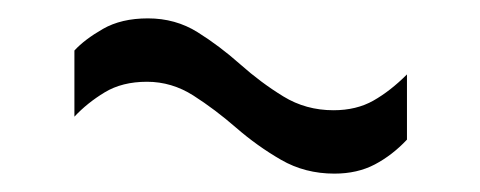

<svg xmlns="http://www.w3.org/2000/svg" viewBox="-20 -402 523 209"><path d="M423 -250Q407 -233 388 -223Q369 -213 344 -213Q312 -213 286 -228Q260 -243 237 -263Q214 -283 190.5 -298Q167 -313 140 -313Q113 -313 94 -301.5Q75 -290 61 -275V-347Q72 -359 92 -370.5Q112 -382 141 -382Q171 -382 195 -367Q219 -352 241.5 -332Q264 -312 288.5 -297Q313 -282 343 -282Q368 -282 386.5 -292.5Q405 -303 423 -321Z"/></svg>

Font: Georama
Style: Regular
Weight: 400
Designer: Jean-Baptiste Levee
Foundry: Production Type
Version: Version 1.000